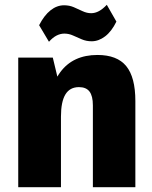

<svg xmlns="http://www.w3.org/2000/svg" viewBox="-20 -780 635 800"><path d="M367 -341Q367 -380 353 -398.5Q339 -417 309 -417Q271 -417 252.5 -386.5Q234 -356 234 -294L178 -221V-267Q178 -407 231 -479Q284 -551 386 -551Q468 -551 506 -504.5Q544 -458 544 -359V0H367ZM56 -540H200L234 -398V0H56ZM143 -675Q164 -716 190.5 -737Q217 -758 247 -758Q269 -758 287.5 -750Q306 -742 324 -733.5Q342 -725 360 -725Q376 -725 392 -733.5Q408 -742 425 -760L465 -690Q445 -649 418 -628.5Q391 -608 362 -608Q340 -608 321 -616Q302 -624 284.5 -632Q267 -640 248 -640Q232 -640 216 -632Q200 -624 184 -606Z"/></svg>

Font: Pathway Extreme Condensed ExtraBold
Style: Regular
Weight: 800
Width: 3
Version: Version 1.001;gftools[0.9.26]